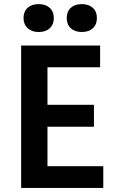

<svg xmlns="http://www.w3.org/2000/svg" viewBox="-20 -924 563 944"><path d="M95.7 -835.4Q95.7 -867.2 115.7 -885.5Q135.7 -903.8 169.9 -903.8Q204.1 -903.8 224.4 -885.5Q244.6 -867.2 244.6 -835.4Q244.6 -803.7 224.6 -785.2Q204.6 -766.6 170.4 -766.6Q136.2 -766.6 116 -785.4Q95.7 -804.2 95.7 -835.4ZM308.1 -835.4Q308.1 -867.2 327.9 -885.5Q347.7 -903.8 381.8 -903.8Q416 -903.8 436.3 -885.5Q456.5 -867.2 456.5 -835.4Q456.5 -803.7 436.5 -785.2Q416.5 -766.6 382.3 -766.6Q348.1 -766.6 328.1 -785.2Q308.1 -803.7 308.1 -835.4ZM84 -700.2H472.2V-593.3H213.4V-408.7H441.9V-300.8H213.4V-106.9H487.8V0H84Z"/></svg>

Font: Selawik Semibold
Style: Regular
Weight: 600
Designer: Aaron Bell
Foundry: Microsoft Corporation
Version: Version 1.01